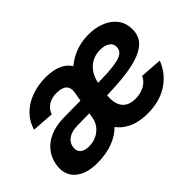

<svg xmlns="http://www.w3.org/2000/svg" viewBox="-93 -823 1105 1105"><g transform="rotate(-45 459.5 -270.5)"><path d="M191.9 8.3Q100.6 8.3 53.5 -35.4Q6.3 -79.1 18.6 -153.3Q26.4 -199.2 53.5 -234.9Q80.6 -270.5 127.7 -291.5Q174.8 -312.5 241.7 -313.5Q267.6 -313.5 292 -314Q316.4 -314.5 342.8 -314.7Q369.1 -314.9 399.9 -314.9L387.7 -227.5Q356.4 -227.1 324.2 -226.6Q292 -226.1 261.7 -225.6Q218.3 -225.1 191.2 -207Q164.1 -189 158.7 -158.7Q153.8 -126.5 171.6 -109.9Q189.5 -93.3 225.6 -93.3Q261.2 -93.3 288.8 -106.9Q316.4 -120.6 334 -143.6Q351.6 -166.5 356.4 -194.8L386.7 -368.7Q393.6 -405.8 374.5 -424.8Q355.5 -443.8 310.5 -443.8Q284.7 -443.8 262.9 -435.5Q241.2 -427.2 226.3 -412.1Q211.4 -397 205.1 -376L70.3 -385.3Q84 -435.1 120.4 -472.7Q156.7 -510.3 210.7 -531Q264.6 -551.8 330.6 -551.8Q395 -551.8 437 -530.3Q479 -508.8 496.3 -469.5Q513.7 -430.2 504.9 -375.5L470.2 -166.5L461.9 -160.6Q447.8 -109.4 411.6 -71.5Q375.5 -33.7 320.1 -12.7Q264.6 8.3 191.9 8.3ZM599.1 11.7Q521 11.7 467 -18.3Q413.1 -48.3 387.7 -105.2Q362.3 -162.1 370.1 -241.7Q375.5 -309.1 400.6 -366Q425.8 -422.9 467 -464.4Q508.3 -505.9 561.8 -528.8Q615.2 -551.8 677.7 -551.8Q735.4 -551.8 781.2 -533Q827.1 -514.2 853.5 -478.8Q879.9 -443.4 879.9 -393.6Q879.9 -342.8 850.1 -310.3Q820.3 -277.8 762.2 -259.5Q704.1 -241.2 619.4 -234.1Q534.7 -227.1 424.3 -227.1L439 -314.5Q532.7 -314.5 592.3 -317.6Q651.9 -320.8 684.8 -329.1Q717.8 -337.4 730.7 -351.6Q743.7 -365.7 743.7 -386.7Q743.7 -412.6 722.2 -427.2Q700.7 -441.9 663.1 -441.9Q625.5 -441.9 595.7 -425.5Q565.9 -409.2 546.4 -378.9Q526.9 -348.6 519.5 -306.2Q516.1 -286.1 512.9 -267.3Q509.8 -248.5 508.1 -233.2Q506.3 -217.8 506.3 -207Q506.3 -152.8 532.5 -125.5Q558.6 -98.1 609.4 -98.1Q651.9 -98.1 684.1 -116.2Q716.3 -134.3 729 -164.6L863.3 -155.3Q834 -78.6 765.9 -33.4Q697.8 11.7 599.1 11.7Z"/></g></svg>

Font: Inter 16pt
Style: Bold Italic
Weight: 700
Italic angle: -9.3988°
Version: Version 4.001;git-66647c0bb